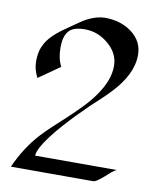

<svg xmlns="http://www.w3.org/2000/svg" viewBox="-81 -781 698 845"><g transform="rotate(10 267.5 -358.5)"><path d="M167.5 -471.2 72.8 -404.8Q54.2 -439.5 54.2 -475.8Q54.2 -512.2 64 -537.1Q73.7 -562 90.8 -582Q112.3 -607.9 153.6 -636.7Q194.8 -665.5 211.7 -677.2Q228.5 -689 246.1 -697.8Q286.1 -717.3 320.6 -717.3Q355 -717.3 384.8 -708.3Q414.6 -699.2 438.5 -681.6Q491.2 -643.1 491.2 -580.6Q491.2 -493.2 403.8 -402.3Q379.9 -377.4 361.3 -360.6Q342.8 -343.8 320.3 -322.3Q297.9 -300.8 272 -274.2Q246.1 -247.6 219.5 -218Q192.9 -188.5 171.4 -160.2Q123 -96.2 122.1 -66.4H487.8Q478.5 -64.5 455.8 -43.9Q433.1 -23.4 423.8 -16.6Q403.3 0 393.1 0H25.4Q65.9 -90.8 127.4 -157.7Q148.9 -181.2 177.2 -207Q205.6 -232.9 235.4 -260.7Q265.1 -288.6 293.9 -318.4Q322.8 -348.1 345.2 -379.9Q395.5 -451.2 395.5 -514.2Q395.5 -571.8 346.7 -612.3Q300.3 -651.9 241.7 -651.9Q188.5 -651.9 168.9 -627Q149.4 -603.5 149.4 -554.4Q149.4 -505.4 167.5 -471.2Z"/></g></svg>

Font: Fondamento
Style: Regular
Weight: 400
Version: Version 1.000